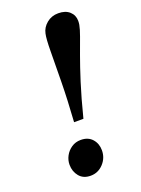

<svg xmlns="http://www.w3.org/2000/svg" viewBox="-144 -811 651 887"><g transform="rotate(-20 181.5 -367.5)"><path d="M155.8 -248Q163.1 -355.5 164.3 -444.1Q165.5 -532.7 166 -593.5Q166.5 -654.3 171.9 -678.2Q177.7 -706.5 201.7 -726.3Q225.6 -746.1 258.8 -746.1Q293.9 -746.1 314 -727.8Q334 -709.5 334 -681.6Q334 -672.4 332.5 -663.1Q328.6 -642.1 316.9 -610.1Q305.2 -578.1 287.6 -530Q270 -481.9 248 -412.8Q226.1 -343.8 201.7 -248ZM68.8 -70.3Q68.8 -92.8 79.8 -113.3Q90.8 -133.8 110.6 -147.2Q130.4 -160.6 156.2 -160.6Q192.4 -160.6 212.4 -137.9Q232.4 -115.2 232.4 -82.5Q232.4 -44.4 206.5 -16.8Q180.7 10.7 144 10.7Q107.9 10.7 88.4 -13.2Q68.8 -37.1 68.8 -70.3Z"/></g></svg>

Font: Gelasio SemiBold
Style: Italic
Weight: 600
Italic angle: -8.5°
Designer: Eben Sorkin
Foundry: Eben Sorkin
Version: Version 1.008